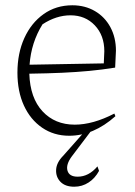

<svg xmlns="http://www.w3.org/2000/svg" viewBox="-20 -507 511 727"><path d="M242 7Q184 7 139.5 -23.5Q95 -54 70.5 -107.5Q46 -161 46 -232Q46 -305 72 -362.5Q98 -420 145 -453.5Q192 -487 254 -487Q302 -487 339.5 -465Q377 -443 398 -404Q419 -365 419 -315L416 -251Q366 -243 318 -238.5Q270 -234 215.5 -231.5Q161 -229 91 -228Q94 -136 141 -85.5Q188 -35 263 -35Q332 -35 413 -77L417 -67Q334 7 242 7ZM141 -415Q98 -346 92 -262L373 -267L375 -313Q375 -373 339 -411Q303 -449 247 -449Q193 -449 141 -415ZM261 200Q227 200 209 181.5Q191 163 192.5 135.5Q194 108 220 82L312 -22H333L252 85Q229 116 235.5 139Q242 162 274 162Q316 162 349 123L355 140Q340 168 315.5 184Q291 200 261 200Z"/></svg>

Font: Piazzolla ExtraLight
Style: Regular
Weight: 200
Designer: Juan Pablo del Peral
Foundry: Huerta Tipografica
Version: Version 1.330